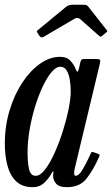

<svg xmlns="http://www.w3.org/2000/svg" viewBox="-23 -764 464 794"><path d="M386.5 -114.5Q361.5 -58.5 333.8 -24.2Q306 10 254.5 10Q220.5 10 208.2 -5.5Q196 -21 196.5 -38Q196.5 -41.5 197 -43.8Q197.5 -46 198 -50Q198.5 -55.5 196.8 -55.5Q195 -55.5 192 -50Q181.5 -29.5 161.8 -9.8Q142 10 112.5 10Q69 10 43.8 -14.2Q18.5 -38.5 7.8 -79.2Q-3 -120 -3 -170Q-3 -243 16.8 -308Q36.5 -373 69.5 -422.8Q102.5 -472.5 143 -500.8Q183.5 -529 225 -529Q254 -529 268.8 -512.2Q283.5 -495.5 289 -480.5Q293.5 -468.5 296.8 -467.5Q300 -466.5 303 -479L309.5 -507Q311 -514 313.8 -517Q316.5 -520 324.5 -520H373Q388 -520 390.5 -516.5Q393 -513 390 -501L286.5 -69Q283.5 -58 283.5 -48.5Q283.5 -37 290 -37Q303 -37 318.2 -62.2Q333.5 -87.5 351.5 -127Q354.5 -133.5 355.8 -135.2Q357 -137 364 -134.5L381 -128.5Q388 -126.5 388.8 -123.8Q389.5 -121 386.5 -114.5ZM269.5 -385Q269.5 -409.5 265.8 -433.2Q262 -457 252.8 -472.5Q243.5 -488 226.5 -488Q209 -488 190 -465.5Q171 -443 153.2 -405.2Q135.5 -367.5 121.5 -321.2Q107.5 -275 99.2 -226.5Q91 -178 91 -135Q91 -91 97.2 -64Q103.5 -37 124.5 -37Q143.5 -37 163.8 -63.5Q184 -90 203 -132.2Q222 -174.5 237 -222.2Q252 -270 260.8 -313.5Q269.5 -357 269.5 -385ZM140.5 -615 133 -627Q128.5 -632.5 129.2 -634.5Q130 -636.5 136.5 -642L250.5 -736Q261 -744.5 278.5 -744.5H321Q331 -744.5 335 -742.5Q339 -740.5 342.5 -736L418 -640Q421 -636.5 421 -635Q421 -633.5 416 -629.5L401.5 -617.5Q395 -612 393 -612.2Q391 -612.5 385.5 -617L308.5 -685Q297.5 -694.5 283.5 -685.5L158 -612Q148 -605.5 140.5 -615Z"/></svg>

Font: Besley* Condensed
Style: Italic
Weight: 400
Width: 3
Italic angle: -13°
Designer: Owen Earl
Foundry: indestructible type*
Version: Version 3.000; ttfautohint (v1.8.3)